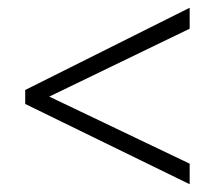

<svg xmlns="http://www.w3.org/2000/svg" viewBox="-20 -604 554 495"><path d="M469 -129 45 -336V-372L469 -584V-530L107 -355L469 -182Z"/></svg>

Font: Noto Sans Sinhala UI SemiCondensed Light
Style: Regular
Weight: 300
Width: 4
Designer: Jelle Bosma - Monotype Design Team
Foundry: Monotype Imaging Inc.
Version: Version 2.006; ttfautohint (v1.8.4.7-5d5b)